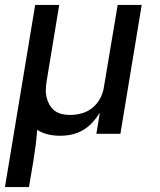

<svg xmlns="http://www.w3.org/2000/svg" viewBox="-27 -540 647 775"><path d="M-7 215 115 -520H212L162 -217Q159 -200 158 -182.5Q157 -165 160.5 -149Q164 -133 172 -118.5Q180 -104 192.5 -94Q205 -84 221.5 -80Q238 -76 255 -76Q279 -76 303 -82.5Q327 -89 347 -105.5Q367 -122 378.5 -145Q390 -168 393 -192L448 -520H545L459 0H362L376 -85Q363 -64 346 -45.5Q329 -27 307.5 -14.5Q286 -2 262.5 3Q239 8 216 8Q191 8 167 2.5Q143 -3 123 -16Q121 15 117 46Q113 77 108 108L90 215Z"/></svg>

Font: Iosevka Md Ex Obl
Style: Regular
Weight: 500
Width: 7
Italic angle: -9°
Monospace: yes
Designer: Belleve Invis
Foundry: Belleve Invis
Version: Version 32.5.0; ttfautohint (v1.8.4)